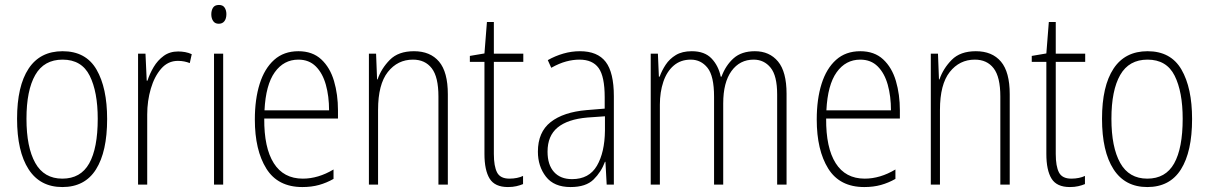

<svg xmlns="http://www.w3.org/2000/svg" viewBox="-20 -746 4887 776"><path d="M413 -265Q413 -133 368 -61.5Q323 10 232 10Q142 10 95.5 -62Q49 -134 49 -266Q49 -398 95.5 -468.5Q142 -539 233 -539Q327 -539 370 -465Q413 -391 413 -265ZM87 -266Q87 -151 122.5 -87.5Q158 -24 232 -24Q306 -24 340.5 -85.5Q375 -147 375 -266Q375 -375 342.5 -440Q310 -505 233 -505Q158 -505 122.5 -443Q87 -381 87 -266Z M700 -538Q714 -538 728 -535.5Q742 -533 755 -527L747 -491Q737 -495 725 -497.5Q713 -500 699 -500Q659 -500 631.5 -468.5Q604 -437 589.5 -387.5Q575 -338 575 -283V0H538V-529H568L573 -420H576Q585 -448 601 -475Q617 -502 641.5 -520Q666 -538 700 -538Z M865 -726Q881 -726 888 -715Q895 -704 895 -689Q895 -671 887 -660.5Q879 -650 864 -650Q849 -650 841.5 -661Q834 -672 834 -688Q834 -704 841 -715Q848 -726 865 -726ZM882 -529V0H845V-529Z M1186 -539Q1243 -539 1278.5 -506Q1314 -473 1330 -418.5Q1346 -364 1346 -300V-267H1048Q1047 -149 1086.5 -86.5Q1126 -24 1204 -24Q1266 -24 1328 -61V-23Q1300 -7 1269.5 1.5Q1239 10 1202 10Q1103 10 1056.5 -64.5Q1010 -139 1010 -263Q1010 -345 1029.5 -407Q1049 -469 1088 -504Q1127 -539 1186 -539ZM1186 -505Q1127 -505 1090.5 -454Q1054 -403 1049 -300H1310Q1310 -357 1297 -403.5Q1284 -450 1256.5 -477.5Q1229 -505 1186 -505Z M1653 -539Q1719 -539 1754.5 -497Q1790 -455 1790 -365V0H1752V-356Q1752 -435 1725 -470Q1698 -505 1649 -505Q1587 -505 1547.5 -455Q1508 -405 1508 -302V0H1471V-529H1500L1504 -425H1506Q1521 -469 1555.5 -504Q1590 -539 1653 -539Z M2039 -24Q2055 -24 2069.5 -27Q2084 -30 2094 -35V-2Q2082 3 2067 6.5Q2052 10 2033 10Q1980 10 1959 -24Q1938 -58 1938 -124V-496H1879V-520L1938 -530L1948 -657H1976V-529H2095V-496H1976V-124Q1976 -74 1989 -49Q2002 -24 2039 -24Z M2324 -539Q2395 -539 2428 -496Q2461 -453 2461 -357V0H2432L2427 -92H2425Q2410 -51 2379 -20.5Q2348 10 2286 10Q2219 10 2186.5 -32Q2154 -74 2154 -133Q2154 -212 2205.5 -252.5Q2257 -293 2351 -301L2424 -307V-353Q2424 -437 2399.5 -471Q2375 -505 2322 -505Q2296 -505 2268 -497.5Q2240 -490 2208 -472L2194 -503Q2224 -520 2257 -529.5Q2290 -539 2324 -539ZM2354 -271Q2274 -264 2233.5 -230.5Q2193 -197 2193 -133Q2193 -80 2219 -51Q2245 -22 2292 -22Q2361 -22 2392.5 -76Q2424 -130 2425 -218V-276Z M3031 -539Q3090 -539 3124.5 -497.5Q3159 -456 3159 -367V0H3121V-364Q3121 -440 3094.5 -472.5Q3068 -505 3026 -505Q2970 -505 2936.5 -459Q2903 -413 2903 -328V0H2866V-355Q2866 -439 2839.5 -472Q2813 -505 2772 -505Q2731 -505 2703 -481Q2675 -457 2661 -415.5Q2647 -374 2647 -323V0H2610V-529H2639L2643 -436H2646Q2655 -461 2670.5 -484.5Q2686 -508 2711.5 -523.5Q2737 -539 2776 -539Q2828 -539 2856 -509.5Q2884 -480 2893 -436H2896Q2913 -482 2945 -510.5Q2977 -539 3031 -539Z M3457 -539Q3514 -539 3549.5 -506Q3585 -473 3601 -418.5Q3617 -364 3617 -300V-267H3319Q3318 -149 3357.5 -86.5Q3397 -24 3475 -24Q3537 -24 3599 -61V-23Q3571 -7 3540.5 1.5Q3510 10 3473 10Q3374 10 3327.5 -64.5Q3281 -139 3281 -263Q3281 -345 3300.5 -407Q3320 -469 3359 -504Q3398 -539 3457 -539ZM3457 -505Q3398 -505 3361.5 -454Q3325 -403 3320 -300H3581Q3581 -357 3568 -403.5Q3555 -450 3527.5 -477.5Q3500 -505 3457 -505Z M3924 -539Q3990 -539 4025.5 -497Q4061 -455 4061 -365V0H4023V-356Q4023 -435 3996 -470Q3969 -505 3920 -505Q3858 -505 3818.5 -455Q3779 -405 3779 -302V0H3742V-529H3771L3775 -425H3777Q3792 -469 3826.5 -504Q3861 -539 3924 -539Z M4310 -24Q4326 -24 4340.5 -27Q4355 -30 4365 -35V-2Q4353 3 4338 6.5Q4323 10 4304 10Q4251 10 4230 -24Q4209 -58 4209 -124V-496H4150V-520L4209 -530L4219 -657H4247V-529H4366V-496H4247V-124Q4247 -74 4260 -49Q4273 -24 4310 -24Z M4798 -265Q4798 -133 4753 -61.5Q4708 10 4617 10Q4527 10 4480.5 -62Q4434 -134 4434 -266Q4434 -398 4480.5 -468.5Q4527 -539 4618 -539Q4712 -539 4755 -465Q4798 -391 4798 -265ZM4472 -266Q4472 -151 4507.5 -87.5Q4543 -24 4617 -24Q4691 -24 4725.5 -85.5Q4760 -147 4760 -266Q4760 -375 4727.5 -440Q4695 -505 4618 -505Q4543 -505 4507.5 -443Q4472 -381 4472 -266Z"/></svg>

Font: Noto Sans Arabic Cond ExtLt
Style: Regular
Weight: 200
Width: 3
Designer: Monotype Design Team, Nadine Chahine, Nizar Qandah and Khaled Hosny
Foundry: Monotype Imaging Inc.
Version: Version 2.012; ttfautohint (v1.8.4.7-5d5b)